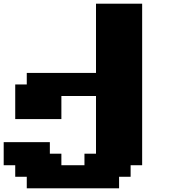

<svg xmlns="http://www.w3.org/2000/svg" viewBox="-20 -895 915 1040"><path d="M125 125H625V62.5H687.5V0H750V-875H500V-500H125V-437.5H62.5V-250H312.5V-375H500V-62.5H437.5V0H312.5V-62.5H250V-125H0V0H62.5V62.5H125Z"/></svg>

Font: Faithful 32x
Style: Bold
Weight: 400
Foundry: Faithful Resource Pack
Version: Version 1.0; January 27, 2023